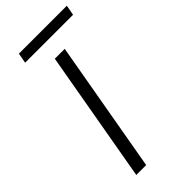

<svg xmlns="http://www.w3.org/2000/svg" viewBox="-263 -902 960 960"><g transform="rotate(-45 216.5 -422.0)"><path d="M433 -844 423 -790H84L94 -844ZM273 -699 150 0H80L203 -699Z"/></g></svg>

Font: Fz Poppins Light
Style: Italic
Weight: 300
Italic angle: -10°
Designer: Ninad Kale (Devanagari), Jonny Pinhorn (Latin)
Foundry: Indian Type Foundry
Version: Vit hóa bi Vntype.Com & FontZin.Com